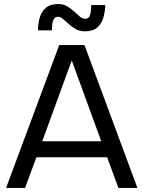

<svg xmlns="http://www.w3.org/2000/svg" viewBox="-20 -930 710 950"><path d="M10 0 273 -707H398L660 0H566L510 -152H160L104 0ZM189 -231H481L335 -631ZM399 -775Q374 -775 355 -786Q336 -797 320.5 -811Q305 -825 292 -836Q279 -847 267 -847Q252 -847 245.5 -834.5Q239 -822 238 -806.5Q237 -791 237 -780H168Q168 -813 176.5 -842.5Q185 -872 206.5 -891Q228 -910 268 -910Q293 -910 312 -899Q331 -888 346.5 -873.5Q362 -859 375 -848Q388 -837 400 -837Q417 -837 423 -849.5Q429 -862 430 -878Q431 -894 431 -905H501Q500 -873 491.5 -843Q483 -813 461.5 -794Q440 -775 399 -775Z"/></svg>

Font: Onest
Style: Regular
Weight: 400
Designer: Dmitri Voloshin, Andrey Kudryavtsev
Foundry: Dmitri Voloshin, Andrey Kudryavtsev
Version: Version 1.000;gftools[0.9.33]